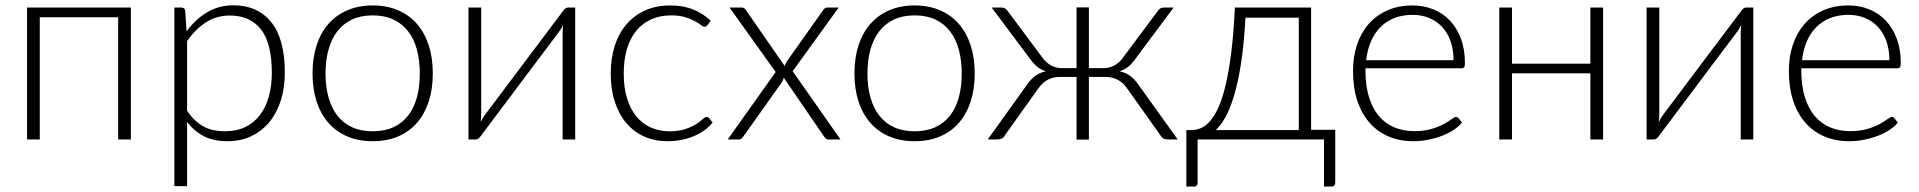

<svg xmlns="http://www.w3.org/2000/svg" viewBox="-20 -526 7235 724"><path d="M473.5 0H425.5V-461H130V0H82V-497.5H473.5Z M685.5 -108.5Q700 -87 715.8 -72.2Q731.5 -57.5 749 -48.2Q766.5 -39 786.2 -35Q806 -31 828 -31Q872 -31 905 -47Q938 -63 960.2 -92.2Q982.5 -121.5 993.8 -162.2Q1005 -203 1005 -252Q1005 -363 964 -415.2Q923 -467.5 846.5 -467.5Q797 -467.5 757 -442Q717 -416.5 685.5 -371ZM683.5 -408Q716.5 -453 760.8 -479.5Q805 -506 860 -506Q951.5 -506 1002.8 -442.5Q1054 -379 1054 -252Q1054 -197.5 1039.8 -150.2Q1025.5 -103 997.8 -68.2Q970 -33.5 929.8 -13.5Q889.5 6.5 837 6.5Q786.5 6.5 749.5 -12Q712.5 -30.5 685.5 -66.5V176H637.5V-497.5H664Q676.5 -497.5 678.5 -485Z M1385.5 -505.5Q1439 -505.5 1481.2 -487.2Q1523.5 -469 1552.5 -435.5Q1581.5 -402 1596.8 -354.8Q1612 -307.5 1612 -249Q1612 -190.5 1596.8 -143.5Q1581.5 -96.5 1552.5 -63Q1523.5 -29.5 1481.2 -11.5Q1439 6.5 1385.5 6.5Q1332 6.5 1289.8 -11.5Q1247.5 -29.5 1218.2 -63Q1189 -96.5 1173.8 -143.5Q1158.5 -190.5 1158.5 -249Q1158.5 -307.5 1173.8 -354.8Q1189 -402 1218.2 -435.5Q1247.5 -469 1289.8 -487.2Q1332 -505.5 1385.5 -505.5ZM1385.5 -31Q1430 -31 1463.2 -46.2Q1496.5 -61.5 1518.8 -90Q1541 -118.5 1552 -158.8Q1563 -199 1563 -249Q1563 -298.5 1552 -339Q1541 -379.5 1518.8 -408.2Q1496.5 -437 1463.2 -452.5Q1430 -468 1385.5 -468Q1341 -468 1307.8 -452.5Q1274.5 -437 1252.2 -408.2Q1230 -379.5 1218.8 -339Q1207.5 -298.5 1207.5 -249Q1207.5 -199 1218.8 -158.8Q1230 -118.5 1252.2 -90Q1274.5 -61.5 1307.8 -46.2Q1341 -31 1385.5 -31Z M2149 -497.5V0H2101.5V-401Q2101.5 -408 2102 -416Q2102.5 -424 2103.5 -432Q2100 -425 2096.8 -419.2Q2093.5 -413.5 2090 -409Q2089 -408 2076 -390.2Q2063 -372.5 2041.8 -344.5Q2020.5 -316.5 1993.8 -281Q1967 -245.5 1939.5 -208.5Q1874.5 -122 1792 -12Q1789 -7.5 1784.2 -3.8Q1779.5 0 1774 0H1746.5V-497.5H1794.5V-96.5Q1794.5 -89.5 1794 -81.5Q1793.5 -73.5 1792.5 -65.5Q1795.5 -72.5 1799 -78.2Q1802.5 -84 1805.5 -88.5Q1806 -89.5 1819.2 -107Q1832.5 -124.5 1853.8 -152.8Q1875 -181 1901.5 -216.5Q1928 -252 1956 -289Q2021 -375.5 2103.5 -485Q2106.5 -490 2111.2 -493.8Q2116 -497.5 2121.5 -497.5Z M2647.5 -431Q2645 -428.5 2642.8 -426.8Q2640.5 -425 2636.5 -425Q2631.5 -425 2623 -431.8Q2614.5 -438.5 2600 -446.5Q2585.5 -454.5 2563.8 -461.2Q2542 -468 2511 -468Q2468 -468 2434.8 -452.8Q2401.5 -437.5 2378.5 -409Q2355.5 -380.5 2343.8 -340Q2332 -299.5 2332 -249Q2332 -196.5 2344.2 -156Q2356.5 -115.5 2379 -87.8Q2401.5 -60 2433.5 -45.5Q2465.5 -31 2504.5 -31Q2540.5 -31 2564.8 -39.5Q2589 -48 2604.8 -58Q2620.5 -68 2629.5 -76.5Q2638.5 -85 2644.5 -85Q2650.5 -85 2654.5 -80L2667 -64Q2655.5 -49 2638 -36Q2620.5 -23 2598.5 -13.5Q2576.5 -4 2550.8 1.2Q2525 6.5 2497 6.5Q2449.5 6.5 2410.2 -10.8Q2371 -28 2342.8 -60.8Q2314.5 -93.5 2298.8 -141Q2283 -188.5 2283 -249Q2283 -306 2298 -353Q2313 -400 2342 -434Q2371 -468 2412.8 -486.8Q2454.5 -505.5 2508.5 -505.5Q2557 -505.5 2594.5 -490Q2632 -474.5 2660 -448Z M3149.5 0H3104Q3097 0 3093 -4.2Q3089 -8.5 3086.5 -12.5L2935.5 -233Q2933.5 -224 2928 -215.5L2784 -12.5Q2780.5 -8 2776.8 -4Q2773 0 2767 0H2724L2905 -254.5L2731 -497.5H2776.5Q2783.5 -497.5 2787 -494.5Q2790.5 -491.5 2793 -487.5L2939 -277Q2940 -281 2942.2 -285.5Q2944.5 -290 2947 -294.5L3083.5 -487Q3086.5 -491.5 3090 -494.5Q3093.5 -497.5 3099 -497.5H3142.5L2969 -257.5Z M3429 -505.5Q3482.5 -505.5 3524.8 -487.2Q3567 -469 3596 -435.5Q3625 -402 3640.2 -354.8Q3655.5 -307.5 3655.5 -249Q3655.5 -190.5 3640.2 -143.5Q3625 -96.5 3596 -63Q3567 -29.5 3524.8 -11.5Q3482.5 6.5 3429 6.5Q3375.5 6.5 3333.2 -11.5Q3291 -29.5 3261.8 -63Q3232.5 -96.5 3217.2 -143.5Q3202 -190.5 3202 -249Q3202 -307.5 3217.2 -354.8Q3232.5 -402 3261.8 -435.5Q3291 -469 3333.2 -487.2Q3375.5 -505.5 3429 -505.5ZM3429 -31Q3473.5 -31 3506.8 -46.2Q3540 -61.5 3562.2 -90Q3584.5 -118.5 3595.5 -158.8Q3606.5 -199 3606.5 -249Q3606.5 -298.5 3595.5 -339Q3584.5 -379.5 3562.2 -408.2Q3540 -437 3506.8 -452.5Q3473.5 -468 3429 -468Q3384.5 -468 3351.2 -452.5Q3318 -437 3295.8 -408.2Q3273.5 -379.5 3262.2 -339Q3251 -298.5 3251 -249Q3251 -199 3262.2 -158.8Q3273.5 -118.5 3295.8 -90Q3318 -61.5 3351.2 -46.2Q3384.5 -31 3429 -31Z M4421 0H4387.5Q4374.5 0 4367 -4Q4359.5 -8 4355 -17L4229.5 -193.5Q4215 -214.5 4194.5 -225.2Q4174 -236 4148.5 -236H4086V0.5H4039.5V-236H3977Q3951.5 -236 3931 -225.2Q3910.5 -214.5 3896 -193.5L3770 -17Q3766 -8 3758.2 -4Q3750.5 0 3737.5 0H3704.5L3853 -207Q3867 -227.5 3883.8 -239.8Q3900.5 -252 3924 -257.5Q3905 -263 3891.2 -274.2Q3877.5 -285.5 3866 -301.5L3719.5 -497.5H3756.5Q3772.5 -497.5 3780.5 -483.5L3912.5 -306.5Q3925 -289 3943.8 -279Q3962.5 -269 3983.5 -269H4039.5V-498H4086V-269H4141.5Q4162.5 -269 4181.5 -279Q4200.5 -289 4213 -306.5L4345 -483.5Q4353 -497.5 4369 -497.5H4405.5L4259.5 -301.5Q4248 -285.5 4234.2 -274.2Q4220.5 -263 4201.5 -257.5Q4225 -252 4241.8 -239.8Q4258.5 -227.5 4272.5 -207Z M4877.5 -35.5V-459.5H4676.5Q4671 -360 4659.8 -287.5Q4648.5 -215 4633.2 -164.5Q4618 -114 4600.2 -83Q4582.5 -52 4564.5 -35.5ZM5015 -36.5V161.5Q5015 177.5 5000 177.5H4972.5V0H4496V163.5Q4496 169 4492.8 173.2Q4489.5 177.5 4483 177.5H4453.5V-35.5H4473Q4491 -35.5 4508.8 -43Q4526.5 -50.5 4543.2 -69.8Q4560 -89 4575 -122.2Q4590 -155.5 4602 -206.8Q4614 -258 4623 -329.5Q4632 -401 4636.5 -497.5H4924V-36.5Z M5461 -299Q5461 -339 5449.8 -370.8Q5438.5 -402.5 5418 -424.5Q5397.5 -446.5 5369.2 -458.2Q5341 -470 5307 -470Q5268.5 -470 5238 -458Q5207.5 -446 5185.2 -423.5Q5163 -401 5149.5 -369.5Q5136 -338 5131.5 -299ZM5129 -268.5V-259Q5129 -203 5142 -160.5Q5155 -118 5179 -89.2Q5203 -60.5 5237 -46Q5271 -31.5 5313 -31.5Q5350.5 -31.5 5378 -39.8Q5405.5 -48 5424.2 -58.2Q5443 -68.5 5454 -76.8Q5465 -85 5470 -85Q5476.5 -85 5480 -80L5493 -64Q5481 -49 5461.2 -36Q5441.5 -23 5417.2 -13.8Q5393 -4.5 5365.2 1Q5337.5 6.5 5309.5 6.5Q5258.5 6.5 5216.5 -11.2Q5174.5 -29 5144.5 -63Q5114.5 -97 5098.2 -146.2Q5082 -195.5 5082 -259Q5082 -312.5 5097.2 -357.8Q5112.5 -403 5141.2 -435.8Q5170 -468.5 5211.8 -487Q5253.5 -505.5 5306.5 -505.5Q5348.5 -505.5 5384.5 -491Q5420.5 -476.5 5447 -448.8Q5473.5 -421 5488.8 -380.5Q5504 -340 5504 -287.5Q5504 -276.5 5501 -272.5Q5498 -268.5 5491 -268.5Z M6025 -497.5V0H5977V-249.5H5681.5V0H5633.5V-497.5H5681.5V-286H5977V-497.5Z M6591.5 -497.5V0H6544V-401Q6544 -408 6544.5 -416Q6545 -424 6546 -432Q6542.5 -425 6539.2 -419.2Q6536 -413.5 6532.5 -409Q6531.5 -408 6518.5 -390.2Q6505.5 -372.5 6484.2 -344.5Q6463 -316.5 6436.2 -281Q6409.5 -245.5 6382 -208.5Q6317 -122 6234.5 -12Q6231.5 -7.5 6226.8 -3.8Q6222 0 6216.5 0H6189V-497.5H6237V-96.5Q6237 -89.5 6236.5 -81.5Q6236 -73.5 6235 -65.5Q6238 -72.5 6241.5 -78.2Q6245 -84 6248 -88.5Q6248.5 -89.5 6261.8 -107Q6275 -124.5 6296.2 -152.8Q6317.5 -181 6344 -216.5Q6370.5 -252 6398.5 -289Q6463.5 -375.5 6546 -485Q6549 -490 6553.8 -493.8Q6558.5 -497.5 6564 -497.5Z M7104.5 -299Q7104.5 -339 7093.2 -370.8Q7082 -402.5 7061.5 -424.5Q7041 -446.5 7012.8 -458.2Q6984.5 -470 6950.5 -470Q6912 -470 6881.5 -458Q6851 -446 6828.8 -423.5Q6806.5 -401 6793 -369.5Q6779.5 -338 6775 -299ZM6772.5 -268.5V-259Q6772.5 -203 6785.5 -160.5Q6798.5 -118 6822.5 -89.2Q6846.5 -60.5 6880.5 -46Q6914.5 -31.5 6956.5 -31.5Q6994 -31.5 7021.5 -39.8Q7049 -48 7067.8 -58.2Q7086.5 -68.5 7097.5 -76.8Q7108.5 -85 7113.5 -85Q7120 -85 7123.5 -80L7136.5 -64Q7124.5 -49 7104.8 -36Q7085 -23 7060.8 -13.8Q7036.5 -4.5 7008.8 1Q6981 6.5 6953 6.5Q6902 6.5 6860 -11.2Q6818 -29 6788 -63Q6758 -97 6741.8 -146.2Q6725.5 -195.5 6725.5 -259Q6725.5 -312.5 6740.8 -357.8Q6756 -403 6784.8 -435.8Q6813.5 -468.5 6855.2 -487Q6897 -505.5 6950 -505.5Q6992 -505.5 7028 -491Q7064 -476.5 7090.5 -448.8Q7117 -421 7132.2 -380.5Q7147.5 -340 7147.5 -287.5Q7147.5 -276.5 7144.5 -272.5Q7141.5 -268.5 7134.5 -268.5Z"/></svg>

Font: Lato 2
Style: Regular
Weight: 300
Designer: Lukasz Dziedzic with Adam Twardoch and Botio Nikoltchev
Foundry: tyPoland Lukasz Dziedzic
Version: Version 2.015; 2015-08-06; http://www.latofonts.com/